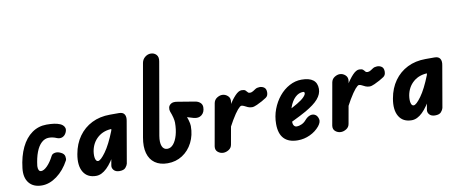

<svg xmlns="http://www.w3.org/2000/svg" viewBox="-69 -1097 3334 1396"><g transform="rotate(-10 1598.0 -398.5)"><path d="M145 5Q82 5 50 -34.5Q18 -74 26 -143Q36 -230 66.5 -293.5Q97 -357 145 -391Q193 -425 253 -425Q285 -425 309 -421.5Q333 -418 352 -410Q360 -407 370 -399Q380 -391 384.5 -377Q389 -363 379 -342Q369 -322 351 -314.5Q333 -307 312 -315Q296 -322 281.5 -325Q267 -328 253 -328Q223 -328 198.5 -305.5Q174 -283 158 -241Q142 -199 135 -140Q134 -121 139.5 -110Q145 -99 157 -99Q177 -99 202.5 -124.5Q228 -150 251 -195Q258 -209 278.5 -212.5Q299 -216 322 -204Q345 -193 348.5 -173.5Q352 -154 347 -144Q310 -75 255.5 -35Q201 5 145 5Z M545 5Q480 5 451 -43.5Q422 -92 437 -175Q450 -249 488.5 -303Q527 -357 586 -386.5Q645 -416 720 -416H748L734 -312H723Q656 -312 612 -274.5Q568 -237 557 -175Q552 -141 557.5 -120Q563 -99 577 -99Q596 -99 633.5 -150.5Q671 -202 710 -301L703 -146Q664 -71 624.5 -33Q585 5 545 5ZM718 0Q690 0 676 -16Q662 -32 666 -52L730 -416H787Q816 -416 827 -398Q838 -380 832 -350L779 -44Q776 -31 763 -15.5Q750 0 718 0Z M1073 5Q1017 5 980 -21Q943 -47 929.5 -95.5Q916 -144 928 -211L1022 -745Q1027 -771 1046.5 -786.5Q1066 -802 1088 -802Q1114 -802 1130 -784.5Q1146 -767 1140 -735L1047 -202Q1039 -154 1050 -126.5Q1061 -99 1089 -99Q1114 -99 1133.5 -122Q1153 -145 1164.5 -185.5Q1176 -226 1176 -277Q1176 -292 1170.5 -314.5Q1165 -337 1155 -362Q1150 -375 1153 -391.5Q1156 -408 1172.5 -418.5Q1189 -429 1221 -423L1348 -402Q1370 -398 1384 -385Q1398 -372 1398 -352Q1398 -315 1374.5 -296Q1351 -277 1315 -287L1226 -314L1253 -340Q1268 -307 1276.5 -278.5Q1285 -250 1285 -233Q1285 -165 1257.5 -111Q1230 -57 1182 -26Q1134 5 1073 5Z M1485 0Q1462 0 1444 -15Q1426 -30 1430 -57L1485 -367Q1490 -391 1509.5 -403.5Q1529 -416 1548 -416Q1571 -416 1589.5 -399Q1608 -382 1603 -353L1549 -49Q1545 -25 1525 -12.5Q1505 0 1485 0ZM1529 -93 1548 -241Q1567 -284 1592.5 -326.5Q1618 -369 1644.5 -397Q1671 -425 1693 -425Q1713 -425 1721 -418Q1729 -411 1734.5 -403.5Q1740 -396 1751 -396Q1763 -396 1775.5 -404Q1788 -412 1794 -416Q1806 -424 1825 -424.5Q1844 -425 1859 -414.5Q1874 -404 1874 -378Q1874 -351 1856 -339.5Q1838 -328 1824 -320Q1808 -311 1785 -300.5Q1762 -290 1748 -290Q1731 -290 1717.5 -296Q1704 -302 1693 -308Q1682 -314 1672 -314Q1663 -314 1644 -292Q1625 -270 1596 -221.5Q1567 -173 1529 -93Z M2034 5Q1967 5 1932.5 -31Q1898 -67 1898 -139Q1898 -196 1917.5 -247.5Q1937 -299 1970 -339Q2003 -379 2046 -402Q2089 -425 2135 -425Q2192 -425 2220.5 -403Q2249 -381 2249 -337Q2249 -318 2241.5 -299.5Q2234 -281 2218.5 -263Q2203 -245 2179.5 -227.5Q2156 -210 2125 -192Q2106 -181 2078.5 -167Q2051 -153 2018 -137Q1985 -121 1950 -105L1965 -198Q1976 -204 1995.5 -214.5Q2015 -225 2036.5 -237Q2058 -249 2074 -258Q2108 -278 2125 -295.5Q2142 -313 2142 -324Q2142 -329 2139.5 -332Q2137 -335 2132 -335Q2099 -335 2072.5 -309.5Q2046 -284 2030.5 -240Q2015 -196 2015 -140Q2015 -118 2022.5 -107Q2030 -96 2043 -96Q2062 -96 2081 -105Q2100 -114 2114 -131Q2133 -153 2154.5 -159Q2176 -165 2194 -152Q2207 -142 2212.5 -120Q2218 -98 2195 -69Q2167 -35 2124 -15Q2081 5 2034 5Z M2353 0Q2330 0 2312 -15Q2294 -30 2298 -57L2353 -367Q2358 -391 2377.5 -403.5Q2397 -416 2416 -416Q2439 -416 2457.5 -399Q2476 -382 2471 -353L2417 -49Q2413 -25 2393 -12.5Q2373 0 2353 0ZM2397 -93 2416 -241Q2435 -284 2460.5 -326.5Q2486 -369 2512.5 -397Q2539 -425 2561 -425Q2581 -425 2589 -418Q2597 -411 2602.5 -403.5Q2608 -396 2619 -396Q2631 -396 2643.5 -404Q2656 -412 2662 -416Q2674 -424 2693 -424.5Q2712 -425 2727 -414.5Q2742 -404 2742 -378Q2742 -351 2724 -339.5Q2706 -328 2692 -320Q2676 -311 2653 -300.5Q2630 -290 2616 -290Q2599 -290 2585.5 -296Q2572 -302 2561 -308Q2550 -314 2540 -314Q2531 -314 2512 -292Q2493 -270 2464 -221.5Q2435 -173 2397 -93Z M2875 5Q2810 5 2781 -43.5Q2752 -92 2767 -175Q2780 -249 2818.5 -303Q2857 -357 2916 -386.5Q2975 -416 3050 -416H3078L3064 -312H3053Q2986 -312 2942 -274.5Q2898 -237 2887 -175Q2882 -141 2887.5 -120Q2893 -99 2907 -99Q2926 -99 2963.5 -150.5Q3001 -202 3040 -301L3033 -146Q2994 -71 2954.5 -33Q2915 5 2875 5ZM3048 0Q3020 0 3006 -16Q2992 -32 2996 -52L3060 -416H3117Q3146 -416 3157 -398Q3168 -380 3162 -350L3109 -44Q3106 -31 3093 -15.5Q3080 0 3048 0Z"/></g></svg>

Font: Edu VIC WA NT Beginner
Style: Bold
Weight: 700
Designer: Tina and Corey Anderson
Foundry: Google for Education
Version: Version 1.003